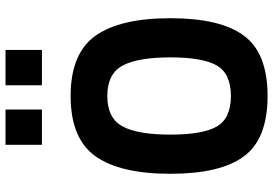

<svg xmlns="http://www.w3.org/2000/svg" viewBox="-167 -811 990 696"><g transform="rotate(-90 328.0 -463.0)"><path d="M468 -340Q468 -459 438 -514Q408 -569 328 -569Q248 -569 218 -514Q188 -459 188 -340Q188 -223 217.5 -172Q247 -121 328 -121Q409 -121 438.5 -172Q468 -223 468 -340ZM46 -340Q46 -523 110 -612.5Q174 -702 328 -702Q482 -702 546 -612.5Q610 -523 610 -340Q610 -159 546.5 -73.5Q483 12 328 12Q173 12 109.5 -73.5Q46 -159 46 -340ZM151 -806V-938H279V-806ZM367 -806V-938H495V-806Z"/></g></svg>

Font: TitilliumText22L Xb
Style: Bold
Weight: 400
Designer: Campivisivi
Foundry: Campivisivi
Version: 1.000